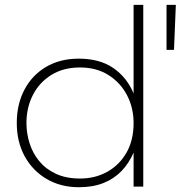

<svg xmlns="http://www.w3.org/2000/svg" viewBox="-20 -762 738 784"><path d="M302 2.5Q228 2.5 170.8 -31Q113.5 -64.5 81 -123.5Q48.5 -182.5 48.5 -260Q48.5 -336.5 79.8 -395.8Q111 -455 168 -488.8Q225 -522.5 301.5 -522.5Q387.5 -522.5 443 -484Q498.5 -445.5 525.5 -380.5V-742H565V0H525.5V-139Q507 -96 476.8 -64.2Q446.5 -32.5 403.2 -15Q360 2.5 302 2.5ZM307 -33Q369 -33 418.5 -60.8Q468 -88.5 496.8 -139.2Q525.5 -190 525.5 -259.5Q525.5 -321.5 498.8 -373Q472 -424.5 423 -455.5Q374 -486.5 307 -486.5Q239 -486.5 190 -456.2Q141 -426 114.5 -374.5Q88 -323 88 -259.5Q88 -217.5 100.8 -177Q113.5 -136.5 140.2 -104Q167 -71.5 208.5 -52.2Q250 -33 307 -33ZM690.5 -558.5H660V-742H698Z"/></svg>

Font: Argentum Novus ExtraLight
Style: Regular
Weight: 250
Designer: Julieta Ulanovsky (font) & Cristiano Sobral (main changes)
Foundry: Julieta Ulanovsky (font) & Cristiano Sobral (main changes)
Version: Version 3.00;November 27, 2020;FontCreator 13.0.0.2655 64-bi